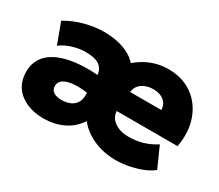

<svg xmlns="http://www.w3.org/2000/svg" viewBox="-101 -754 1136 994"><g transform="rotate(30 466.5 -257.0)"><path d="M228 15Q139.5 15 84.5 -29Q29.5 -73 29.5 -151.5Q29.5 -212 68.8 -253Q108 -294 186.2 -311.2Q264.5 -328.5 381 -318.5L380.5 -209Q326.5 -219 284.8 -217Q243 -215 219 -201Q195 -187 195 -160.5Q195 -137.5 212.5 -126Q230 -114.5 260.5 -114.5Q287 -114.5 308.8 -123Q330.5 -131.5 343.8 -150.5Q357 -169.5 357 -200.5L358 -312.5Q358 -348 333.5 -370.2Q309 -392.5 243 -392.5Q210.5 -392.5 170.5 -380.8Q130.5 -369 100 -346L54.5 -469Q105.5 -500 164.2 -515.2Q223 -530.5 279 -530.5Q361.5 -530.5 422.8 -500Q484 -469.5 512.5 -400L433 -415.5Q479.5 -471 537.8 -500.5Q596 -530 662 -530Q746.5 -530 806 -487.5Q865.5 -445 891.5 -372Q917.5 -299 901 -208H537Q539 -170 572 -146.5Q605 -123 656 -123Q699.5 -123 738.8 -134.2Q778 -145.5 817 -170L871 -48.5Q850 -30.5 815.5 -16.2Q781 -2 739.8 6.5Q698.5 15 658.5 15Q560.5 15 485.2 -33.8Q410 -82.5 381 -180L457.5 -195Q457 -127.5 425.8 -80.8Q394.5 -34 342.5 -9.5Q290.5 15 228 15ZM548.5 -328H734.5Q734 -361 710 -381Q686 -401 647 -401Q605.5 -401 578.2 -381Q551 -361 548.5 -328Z"/></g></svg>

Font: Geologica Roman ExtraBold
Style: Regular
Weight: 800
Designer: Sindre Bremnes, Frode Helland
Foundry: Monokrom Skriftforlag AS
Version: Version 1.010;gftools[0.9.28]